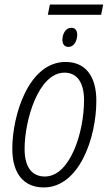

<svg xmlns="http://www.w3.org/2000/svg" viewBox="-20 -813 477 843"><path d="M190 -748H424L433 -793H199ZM281 -607C305 -607 319 -634 319 -660C319 -680 310 -691 293 -691C268 -691 254 -664 254 -638C254 -618 264 -607 281 -607ZM172 10C327 10 403 -206 403 -371C403 -480 354 -541 268 -541C105 -541 34 -306 34 -160C34 -50 85 10 172 10ZM177 -38C119 -38 88 -81 88 -159C88 -286 149 -494 263 -494C321 -494 349 -447 349 -373C349 -230 287 -38 177 -38Z"/></svg>

Font: Noto Sans Condensed Light
Style: Italic
Weight: 300
Width: 3
Italic angle: -12°
Designer: Monotype Design Team
Foundry: Monotype Imaging Inc.
Version: Version 2.013